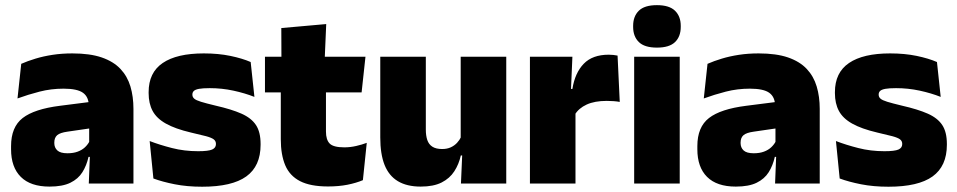

<svg xmlns="http://www.w3.org/2000/svg" viewBox="-20 -713 3718 746"><path d="M498.5 0H325L330 -126L326.5 -130.5V-283.5L325 -301.5Q325 -336 302.8 -352.2Q280.5 -368.5 227 -368.5Q178.5 -368.5 133.8 -357Q89 -345.5 48 -330.5L62.5 -465Q87.5 -476 118 -485.2Q148.5 -494.5 184.5 -500Q220.5 -505.5 261 -505.5Q329.5 -505.5 375.2 -489.8Q421 -474 448 -445.2Q475 -416.5 486.8 -377Q498.5 -337.5 498.5 -290ZM172.5 12Q98.5 12 60.8 -25.8Q23 -63.5 23 -133V-145.5Q23 -219.5 68.2 -254.5Q113.5 -289.5 213 -302L338.5 -318L349 -217L242.5 -201.5Q213.5 -197.5 202.2 -187.8Q191 -178 191 -159V-157Q191 -139.5 202.8 -128.5Q214.5 -117.5 242 -117.5Q265 -117.5 281.8 -123.8Q298.5 -130 309.8 -140.5Q321 -151 327.5 -163.5L352.5 -103.5H324Q316.5 -70 300.2 -44Q284 -18 253.5 -3Q223 12 172.5 12Z M765.5 12.5Q707 12.5 659 3Q611 -6.5 576 -19.5L561.5 -165Q600.5 -150 648.2 -137.8Q696 -125.5 750 -125.5Q789.5 -125.5 804.2 -132Q819 -138.5 819 -153V-154Q819 -165 810.5 -171.5Q802 -178 780.8 -183.8Q759.5 -189.5 722 -198Q660.5 -212.5 624.5 -232.8Q588.5 -253 573 -282Q557.5 -311 557.5 -351V-355Q557.5 -431 612.2 -468.2Q667 -505.5 772 -505.5Q828.5 -505.5 875.2 -495.8Q922 -486 954 -472L968.5 -336.5Q932 -351 887 -360.8Q842 -370.5 795 -370.5Q768 -370.5 753.2 -367.8Q738.5 -365 733 -359.5Q727.5 -354 727.5 -346V-345Q727.5 -336 734.5 -329.8Q741.5 -323.5 761 -317.5Q780.5 -311.5 818 -302.5Q879.5 -288.5 918 -271.5Q956.5 -254.5 974.5 -227.2Q992.5 -200 992.5 -153.5V-150.5Q992.5 -67.5 937 -27.5Q881.5 12.5 765.5 12.5Z M1254.5 11.5Q1186 11.5 1145.8 -9.2Q1105.5 -30 1088.2 -71Q1071 -112 1071 -172V-436H1246.5V-202Q1246.5 -170 1261 -155.2Q1275.5 -140.5 1318 -140.5Q1341 -140.5 1363.8 -145.8Q1386.5 -151 1405 -158L1390 -13Q1364 -2 1330 4.8Q1296 11.5 1254.5 11.5ZM1385 -354H1009.5V-492.5H1400ZM1241.5 -480.5H1073.5L1073 -604L1247.5 -619.5Z M1457.5 -492.5H1634.5V-209.5Q1634.5 -186 1640.2 -169Q1646 -152 1660 -143Q1674 -134 1698 -134Q1717 -134 1731.2 -140.5Q1745.5 -147 1755.8 -158Q1766 -169 1772 -182L1799 -109H1770.5Q1763 -75 1745.2 -47.5Q1727.5 -20 1696 -4Q1664.5 12 1614.5 12Q1561 12 1526 -9Q1491 -30 1474.2 -72.2Q1457.5 -114.5 1457.5 -179ZM1770 -492.5H1947V0H1771L1776.5 -126.5L1770 -144.5Z M2213.5 -267.5 2162.5 -367.5H2204Q2214 -430 2248 -465.2Q2282 -500.5 2345.5 -500.5Q2355 -500.5 2363.2 -499.5Q2371.5 -498.5 2379.5 -497L2388 -317Q2378 -319 2364.2 -320Q2350.5 -321 2337.5 -321Q2290.5 -321 2259.5 -306.8Q2228.5 -292.5 2213.5 -267.5ZM2216 0H2039V-492.5H2204L2197 -329.5H2216Z M2621 0H2444V-492.5H2621ZM2532.5 -528Q2484 -528 2462 -549.8Q2440 -571.5 2440 -608.5V-612.5Q2440 -649.5 2462 -671.2Q2484 -693 2532.5 -693Q2580.5 -693 2602.8 -671.2Q2625 -649.5 2625 -612.5V-608.5Q2625 -571 2602.8 -549.5Q2580.5 -528 2532.5 -528Z M3165 0H2991.5L2996.5 -126L2993 -130.5V-283.5L2991.5 -301.5Q2991.5 -336 2969.2 -352.2Q2947 -368.5 2893.5 -368.5Q2845 -368.5 2800.2 -357Q2755.5 -345.5 2714.5 -330.5L2729 -465Q2754 -476 2784.5 -485.2Q2815 -494.5 2851 -500Q2887 -505.5 2927.5 -505.5Q2996 -505.5 3041.8 -489.8Q3087.5 -474 3114.5 -445.2Q3141.5 -416.5 3153.2 -377Q3165 -337.5 3165 -290ZM2839 12Q2765 12 2727.2 -25.8Q2689.5 -63.5 2689.5 -133V-145.5Q2689.5 -219.5 2734.8 -254.5Q2780 -289.5 2879.5 -302L3005 -318L3015.5 -217L2909 -201.5Q2880 -197.5 2868.8 -187.8Q2857.5 -178 2857.5 -159V-157Q2857.5 -139.5 2869.2 -128.5Q2881 -117.5 2908.5 -117.5Q2931.5 -117.5 2948.2 -123.8Q2965 -130 2976.2 -140.5Q2987.5 -151 2994 -163.5L3019 -103.5H2990.5Q2983 -70 2966.8 -44Q2950.5 -18 2920 -3Q2889.5 12 2839 12Z M3432 12.5Q3373.5 12.5 3325.5 3Q3277.5 -6.5 3242.5 -19.5L3228 -165Q3267 -150 3314.8 -137.8Q3362.5 -125.5 3416.5 -125.5Q3456 -125.5 3470.8 -132Q3485.5 -138.5 3485.5 -153V-154Q3485.5 -165 3477 -171.5Q3468.5 -178 3447.2 -183.8Q3426 -189.5 3388.5 -198Q3327 -212.5 3291 -232.8Q3255 -253 3239.5 -282Q3224 -311 3224 -351V-355Q3224 -431 3278.8 -468.2Q3333.5 -505.5 3438.5 -505.5Q3495 -505.5 3541.8 -495.8Q3588.5 -486 3620.5 -472L3635 -336.5Q3598.5 -351 3553.5 -360.8Q3508.5 -370.5 3461.5 -370.5Q3434.5 -370.5 3419.8 -367.8Q3405 -365 3399.5 -359.5Q3394 -354 3394 -346V-345Q3394 -336 3401 -329.8Q3408 -323.5 3427.5 -317.5Q3447 -311.5 3484.5 -302.5Q3546 -288.5 3584.5 -271.5Q3623 -254.5 3641 -227.2Q3659 -200 3659 -153.5V-150.5Q3659 -67.5 3603.5 -27.5Q3548 12.5 3432 12.5Z"/></svg>

Font: Anek Kannada ExtraBold
Style: Regular
Weight: 800
Version: Version 1.003